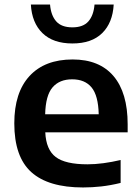

<svg xmlns="http://www.w3.org/2000/svg" viewBox="-20 -816 618 846"><path d="M346 10Q193 10 118 -57.5Q43 -125 43 -272.5Q43 -408.5 110.2 -481.2Q177.5 -554 300 -554Q418 -554 480.2 -480.8Q542.5 -407.5 542.5 -268V-233H179.5Q183 -156.5 225.5 -124.2Q268 -92 365.5 -92Q399 -92 436.2 -97Q473.5 -102 511.5 -111V-10Q466.5 1 426 5.5Q385.5 10 346 10ZM298 -466.5Q242 -466.5 211.5 -431Q181 -395.5 179 -312.5H415Q413 -395 383.5 -430.8Q354 -466.5 298 -466.5ZM299 -624.5Q214 -624.5 167.2 -670Q120.5 -715.5 116 -796H200.5Q204.5 -748 227.8 -721.8Q251 -695.5 299 -695.5Q346.5 -695.5 369.5 -721.8Q392.5 -748 396.5 -796H481Q476.5 -715.5 430.2 -670Q384 -624.5 299 -624.5Z"/></svg>

Font: Encode Sans SmExp SmBold
Style: Regular
Weight: 600
Width: 6
Designer: Multiple Designers
Foundry: Impallari Type
Version: Version 3.002; ttfautohint (v1.8.3) -l 8 -r 50 -G 200 -x 14 